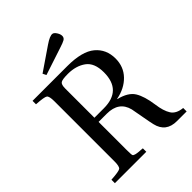

<svg xmlns="http://www.w3.org/2000/svg" viewBox="-249 -1016 1141 1141"><g transform="rotate(-45 322.0 -445.0)"><path d="M191 -764 336 -863Q381 -894 401 -890Q412 -888 423 -870.5Q434 -853 433 -838Q432 -824 419.5 -816.5Q407 -809 372 -798L202 -742ZM35 0V-29Q101 -33 113 -42Q125 -51 125 -93V-599Q125 -641 113 -650Q101 -659 35 -663V-692H327Q451 -692 506.5 -645.5Q562 -599 562 -521Q562 -452 517 -405.5Q472 -359 399 -345V-343Q472 -325 498 -282.5Q524 -240 535 -161Q543 -100 564 -67Q585 -34 638 -29V0H557Q465 0 445 -86Q439 -111 429 -168.5Q419 -226 416 -239Q394 -326 293 -326H224V-93Q224 -49 227 -45Q228 -42 230.5 -40.5Q233 -39 237 -37.5Q241 -36 244.5 -35Q248 -34 255.5 -33Q263 -32 267.5 -31.5Q272 -31 282.5 -30.5Q293 -30 299 -29V0ZM224 -361H303Q455 -361 455 -512Q455 -592 409.5 -624.5Q364 -657 297 -657Q249 -657 236.5 -648Q224 -639 224 -607Z"/></g></svg>

Font: Linguistics Pro
Style: Regular
Weight: 400
Designer: Stefan Peev, Context Ltd
Foundry: Stefan Peev, Context Ltd
Version: Version 001.000